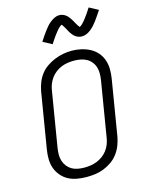

<svg xmlns="http://www.w3.org/2000/svg" viewBox="-141 -1056 882 1150"><g transform="rotate(-15 300.0 -481.5)"><path d="M251 8Q222 8 192.5 3Q163 -2 138.5 -15Q114 -28 95.5 -49.5Q77 -71 67.5 -97.5Q58 -124 57.5 -153.5Q57 -183 62 -213L119 -558Q124 -585 134 -611Q144 -637 161 -659.5Q178 -682 202 -698.5Q226 -715 252 -725.5Q278 -736 304.5 -741Q331 -746 358 -746Q388 -746 416.5 -739.5Q445 -733 470 -720Q495 -707 513.5 -686Q532 -665 541.5 -638Q551 -611 551.5 -581.5Q552 -552 547 -522L490 -177Q485 -150 475 -124.5Q465 -99 448 -76Q431 -53 407.5 -36.5Q384 -20 357.5 -9.5Q331 1 304.5 4.5Q278 8 251 8ZM252 -50Q272 -50 291.5 -53Q311 -56 330 -63.5Q349 -71 366 -83.5Q383 -96 395.5 -112.5Q408 -129 415.5 -148Q423 -167 426 -187L483 -532Q486 -552 486 -572.5Q486 -593 480 -611.5Q474 -630 461.5 -645Q449 -660 432 -669Q415 -678 395.5 -681.5Q376 -685 355 -685Q335 -685 316 -682Q297 -679 278 -671.5Q259 -664 242 -651Q225 -638 213 -621.5Q201 -605 193.5 -586.5Q186 -568 183 -548L126 -203Q123 -183 123 -163Q123 -143 129 -124.5Q135 -106 147 -91Q159 -76 175.5 -66.5Q192 -57 212 -53.5Q232 -50 252 -50ZM442 -813Q437 -813 432 -813.5Q427 -814 422.5 -815.5Q418 -817 413.5 -819Q409 -821 405 -823.5Q401 -826 397.5 -829Q394 -832 391 -835Q388 -838 385 -842Q382 -846 379 -850Q376 -854 373.5 -858Q371 -862 369 -866Q367 -870 365 -873.5Q363 -877 360.5 -882Q358 -887 355 -891.5Q352 -896 350 -899.5Q348 -903 345 -907Q342 -911 340 -912Q338 -911 333.5 -908Q329 -905 324.5 -900.5Q320 -896 317 -893Q314 -890 311.5 -887Q309 -884 306.5 -880.5Q304 -877 301 -873.5Q298 -870 294.5 -865.5Q291 -861 288 -856.5Q285 -852 281.5 -847Q278 -842 274 -836.5Q270 -831 266.5 -825Q263 -819 259 -813L203 -843Q214 -861 224.5 -876Q235 -891 244.5 -903.5Q254 -916 262.5 -926Q271 -936 284 -946.5Q297 -957 311.5 -964Q326 -971 341 -971Q351 -971 360.5 -968Q370 -965 378 -959.5Q386 -954 392 -947.5Q398 -941 403.5 -933Q409 -925 413 -918Q417 -911 422.5 -901Q428 -891 432.5 -884Q437 -877 442 -871Q445 -872 449.5 -875Q454 -878 458.5 -882.5Q463 -887 465.5 -890Q468 -893 471 -896Q474 -899 476.5 -902.5Q479 -906 482 -909.5Q485 -913 488 -917.5Q491 -922 494.5 -926.5Q498 -931 501.5 -936Q505 -941 508.5 -946.5Q512 -952 516 -958Q520 -964 524 -970L580 -940Q568 -922 558 -907Q548 -892 538.5 -879.5Q529 -867 520 -857Q511 -847 498.5 -836.5Q486 -826 471.5 -819.5Q457 -813 442 -813Z"/></g></svg>

Font: Iosevka Curly LtExObl
Style: Regular
Weight: 300
Width: 7
Italic angle: -9°
Monospace: yes
Designer: Belleve Invis
Foundry: Belleve Invis
Version: Version 11.1.0; ttfautohint (v1.8.3)